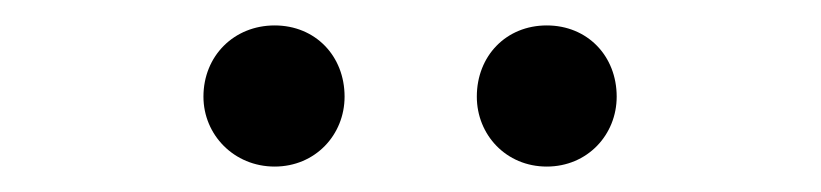

<svg xmlns="http://www.w3.org/2000/svg" viewBox="-20 -787 646 151"><path d="M196 -656C228 -656 251 -681 251 -711C251 -743 228 -767 196 -767C164 -767 140 -743 140 -711C140 -681 164 -656 196 -656ZM410 -656C442 -656 465 -681 465 -711C465 -743 442 -767 410 -767C378 -767 355 -743 355 -711C355 -681 378 -656 410 -656Z"/></svg>

Font: Source Han Sans HK
Style: Regular
Weight: 400
Designer: Ryoko NISHIZUKA 西塚涼子 (kana, bopomofo & ideographs); Paul D. Hunt (Latin, Greek & Cyrillic); Sandoll Communications 산돌커뮤니
Foundry: Adobe
Version: Version 2.000;hotconv 1.0.107;makeotfexe 2.5.65593